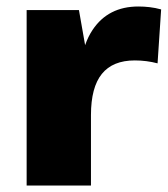

<svg xmlns="http://www.w3.org/2000/svg" viewBox="-20 -571 516 591"><path d="M62 -540H223L242 -432Q251 -458 265 -479Q313 -551 406 -551Q423 -551 440.5 -549Q458 -547 476 -542L465 -376Q431 -385 395 -385Q327 -385 293.5 -343.5Q260 -302 260 -217V0H62Z"/></svg>

Font: Pathway Extreme 8pt Thin 12pt ExtraBold
Style: Regular
Weight: 800
Version: Version 1.001;gftools[0.9.26]